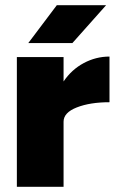

<svg xmlns="http://www.w3.org/2000/svg" viewBox="-20 -720 457 740"><path d="M45 -500H225V-406Q256 -452 303 -477Q350 -502 402 -502V-326Q327 -326 276 -306Q225 -286 225 -251V0H45ZM199 -700H389L259 -554H89Z"/></svg>

Font: Oak Sans Black
Style: Regular
Weight: 900
Designer: Erik Kennedy, Walven
Foundry: Erik Kennedy, Walven
Version: Version 1.000